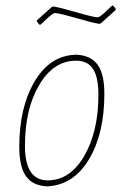

<svg xmlns="http://www.w3.org/2000/svg" viewBox="-20 -651 436 677"><path d="M379 -631 388 -620V-616L336 -569L330 -567Q312 -569 249.5 -587Q187 -605 174 -605Q171 -605 167.5 -603Q164 -601 159 -597Q154 -593 149.5 -589Q145 -585 137.5 -577.5Q130 -570 123 -564H119L110 -575V-579L162 -626L168 -628Q186 -626 248.5 -608Q311 -590 324 -590Q327 -590 330.5 -592Q334 -594 339 -598Q344 -602 348.5 -606Q353 -610 360.5 -617.5Q368 -625 375 -631ZM248 -458H253Q303 -454 325.5 -421Q348 -388 348 -320Q348 -181 294.5 -90.5Q241 0 149 6H144Q94 3 71 -30.5Q48 -64 48 -134Q48 -273 102.5 -364.5Q157 -456 248 -458ZM248 -437Q169 -437 118.5 -352Q68 -267 68 -137Q68 -15 148 -15Q227 -15 277 -101Q327 -187 327 -317Q327 -379 308 -408Q289 -437 248 -437Z"/></svg>

Font: Alegreya Sans SC Thin
Style: Italic
Weight: 100
Italic angle: -7°
Designer: Juan Pablo del Peral
Foundry: Huerta Tipografica
Version: Version 2.007